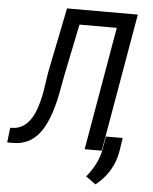

<svg xmlns="http://www.w3.org/2000/svg" viewBox="-78 -760 785 984"><g transform="rotate(5 314.5 -268.0)"><path d="M590.8 -710.9 467.3 0H379.4L489.3 -633.8H297.4L241.7 -362.3L225.1 -272.5Q196.3 -127 143.6 -62.5Q92.3 0.5 10.7 0Q8.3 0 5.9 0H-19L-10.3 -76.2L4.4 -76.7Q56.2 -79.6 90.8 -126.7Q125.5 -173.8 144 -278.8L159.2 -377.9L226.6 -710.9ZM450.2 174.8 399.4 138.2Q456.1 68.4 469.7 -0.5L482.4 -74.2H568.8L558.6 -8.3Q541 103 450.2 174.8Z"/></g></svg>

Font: MAUL Condensed Italic
Style: Condenced Regular Italic
Weight: 400
Italic angle: -12°
Designer: MAUL
Version: Version 1.0; 2020; ttfautohint (v1.8.3)